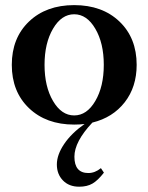

<svg xmlns="http://www.w3.org/2000/svg" viewBox="-20 -473 577 747"><path d="M268.6 11.7Q159.7 11.7 92.8 -52.2Q25.9 -116.2 25.9 -220.7Q25.9 -325.2 92.8 -389.2Q159.7 -453.1 268.6 -453.1Q377.9 -453.1 444.8 -389.2Q511.7 -325.2 511.7 -220.7Q511.7 -134.8 465.3 -75.2Q418.9 -15.6 339.4 3.9Q269.5 78.1 269.5 136.7Q269.5 200.2 323.7 200.2Q349.6 200.2 372.6 181.2L384.3 198.7Q360.8 229 339.8 241.2Q318.8 253.4 288.1 253.4Q248.5 253.4 224.9 229Q201.2 204.6 201.2 167Q201.2 129.4 229.5 87.4Q257.8 45.4 309.1 9.3Q293 11.7 268.6 11.7ZM186.3 -80.1Q219.2 -23.9 268.6 -23.9Q317.9 -23.9 350.8 -80.1Q383.8 -136.2 383.8 -220.7Q383.8 -305.2 350.8 -361.3Q317.9 -417.5 268.6 -417.5Q219.2 -417.5 186.3 -361.3Q153.3 -305.2 153.3 -220.7Q153.3 -136.2 186.3 -80.1Z"/></svg>

Font: Elstob 10pt SemiBold
Style: Regular
Weight: 600
Designer: Peter S. Baker
Version: Version 1.015